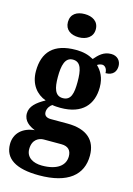

<svg xmlns="http://www.w3.org/2000/svg" viewBox="-153 -843 800 1151"><g transform="rotate(15 247.0 -267.5)"><path d="M225 -626C272 -626 312 -650 312 -698C312 -748 272 -770 225 -770C176 -770 139 -748 139 -698C139 -650 176 -626 225 -626ZM209 235C388 235 474 162 474 42C474 -52 416 -109 294 -109H191C167 -109 149 -118 149 -142C149 -165 165 -186 178 -193C189 -190 216 -189 229 -189C364 -189 425 -262 425 -369C425 -429 402 -467 374 -494C382 -499 391 -504 405 -504C418 -504 436 -491 436 -460C484 -460 501 -489 501 -521C501 -553 479 -580 440 -580C393 -580 366 -552 340 -522C308 -540 275 -549 229 -549C92 -549 30 -482 30 -364C30 -282 74 -230 132 -209C79 -180 43 -149 43 -105C43 -57 81 -34 115 -20C42 -13 -7 31 -7 99C-7 188 64 235 209 235ZM227 -249C178 -249 166 -296 166 -364C166 -435 178 -488 227 -488C278 -488 288 -437 288 -365C288 -295 278 -249 227 -249ZM211 174C154 174 112 148 112 98C112 37 153 20 182 20H291C333 20 353 42 353 79C353 137 303 174 211 174Z"/></g></svg>

Font: Noto Serif Myanmar Condensed ExtraBold
Style: Regular
Weight: 800
Width: 3
Designer: Ben Mitchell and the Monotype Design Team
Foundry: Monotype Imaging Inc.
Version: Version 2.106